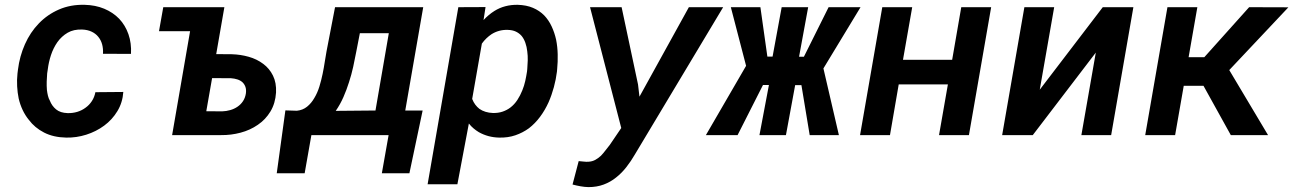

<svg xmlns="http://www.w3.org/2000/svg" viewBox="-20 -558 5341 793"><path d="M259.3 -90.8Q229 -91.8 211.7 -106.2Q194.3 -120.6 186 -142.1Q180.7 -151.4 178 -162.6Q175.3 -173.8 173.8 -186Q172.4 -203.1 172.9 -220.9Q173.3 -238.8 174.8 -254.9L177.2 -270.5Q180.7 -300.3 190.4 -330.1Q200.2 -359.9 217.3 -384.3Q234.4 -408.2 259.5 -422.9Q284.7 -437.5 319.8 -436Q341.8 -435.1 358.4 -427.2Q375 -419.4 385.7 -406.2Q397 -392.6 401.9 -374.5Q406.7 -356.4 405.3 -335.9L521 -335.4Q523.4 -379.9 510.5 -416.7Q497.6 -453.6 472.2 -480.5Q446.8 -506.8 410.4 -522Q374 -537.1 329.6 -538.1Q271.5 -539.6 223.6 -518.8Q175.8 -498 140.6 -461.4Q105 -424.8 83 -375.2Q61 -325.7 54.2 -270.5L52.2 -254.4Q49.3 -227.5 50.8 -201.4Q52.2 -175.3 57.1 -151.4Q63 -126 73.5 -103.8Q84 -81.5 99.1 -63Q123.5 -30.3 162.1 -10.5Q200.7 9.3 253.4 10.3Q295.4 11.2 336.2 -1.7Q377 -14.6 410.2 -39.1Q443.4 -63.5 464.8 -98.9Q486.3 -134.3 489.3 -178.2L374 -177.2Q370.1 -156.7 359.4 -140.4Q348.6 -124 333.5 -113.3Q317.9 -101.6 298.8 -95.9Q279.8 -90.3 259.3 -90.8Z M654.3 -528.3 636.7 -429.2H765.1L690.9 0H893.6Q934.1 0.5 973.6 -10Q1013.2 -20.5 1044.9 -42.5Q1076.7 -64 1096.9 -97.4Q1117.2 -130.9 1120.1 -175.8Q1122.1 -216.3 1107.4 -245.8Q1092.8 -275.4 1066.9 -294.4Q1041 -314 1007.1 -323.5Q973.1 -333 937.5 -334L873 -334.5L906.7 -528.3ZM856 -235.4 934.1 -234.9Q948.2 -233.9 960.4 -230Q972.7 -226.1 981.4 -218.3Q989.7 -210.4 993.7 -199Q997.6 -187.5 995.6 -172.4Q992.7 -153.8 983.6 -140.1Q974.6 -126.5 960.9 -117.2Q947.3 -107.9 930.9 -103.3Q914.6 -98.6 897.5 -98.1L832 -98.6Z M1206.1 -100.6 1158.7 -102.1 1123 157.7H1238.3L1266.1 0H1585L1557.1 157.7H1670.9L1725.6 -101.6H1653.8L1728 -528.3H1363.8L1328.6 -345.7Q1325.2 -327.6 1321.5 -303.5Q1317.9 -279.3 1312.5 -252.9Q1307.1 -226.6 1299.1 -200.4Q1291 -174.3 1278.3 -153.3Q1266.1 -131.8 1248.3 -117.4Q1230.5 -103 1206.1 -100.6ZM1451.7 -345.7 1466.3 -420.9H1585.9L1530.8 -101.6L1366.7 -100.1Q1385.3 -127 1398.4 -157Q1411.6 -187 1421.4 -218.3Q1431.6 -249.5 1438.7 -281.7Q1445.8 -314 1451.7 -345.7Z M2280.3 -262.2 2281.2 -272.9Q2284.2 -302.7 2283.4 -333.7Q2282.7 -364.7 2276.9 -394Q2270.5 -422.9 2258.5 -448.7Q2246.6 -474.6 2227.5 -494.6Q2208 -514.2 2181.2 -525.6Q2154.3 -537.1 2118.2 -538.1Q2091.3 -538.6 2067.1 -532.2Q2043 -525.9 2022 -512.7Q2010.3 -505.4 1998.8 -495.8Q1987.3 -486.3 1977.1 -475.1L1985.4 -528.8L1873 -528.3L1746.1 203.1H1869.1L1916.5 -47.9Q1925.3 -36.6 1935.8 -27.8Q1946.3 -19 1957.5 -12.2Q1976.6 -1.5 1997.6 4.2Q2018.6 9.8 2041.5 10.3Q2078.1 11.2 2108.6 0.7Q2139.2 -9.8 2164.6 -28.3Q2190.4 -48.3 2210.7 -75.7Q2231 -103 2245.6 -135.3Q2258.8 -165.5 2267.6 -198Q2276.4 -230.5 2280.3 -262.2ZM2157.7 -272.9 2156.7 -262.7Q2153.8 -243.7 2149.4 -223.6Q2145 -203.6 2137.2 -184.6Q2128.9 -163.6 2116.7 -145Q2104.5 -126.5 2087.9 -113.8Q2073.7 -103 2055.7 -96.9Q2037.6 -90.8 2016.1 -91.3Q1999.5 -91.8 1985.4 -96.2Q1971.2 -100.6 1960 -108.4Q1950.7 -115.7 1943.1 -125.7Q1935.5 -135.7 1930.2 -149.4L1970.2 -377.9Q1979 -390.1 1989 -399.7Q1999 -409.2 2009.8 -416.5Q2024.4 -425.8 2041 -430.4Q2057.6 -435.1 2076.7 -434.6Q2096.7 -434.1 2110.6 -427.5Q2124.5 -420.9 2134.3 -409.7Q2144 -397.9 2149.9 -381.1Q2155.8 -364.3 2157.7 -345.7Q2160.2 -327.6 2159.7 -308.6Q2159.2 -289.6 2157.7 -272.9Z M2615.2 -209 2547.4 -528.3H2417L2545.9 -29.3L2498.5 40.5Q2489.7 51.3 2480.7 63.2Q2471.7 75.2 2461.9 85.4Q2451.2 95.2 2439 102.1Q2426.8 108.9 2411.6 109.9Q2401.9 110.8 2391.1 109.4Q2380.4 107.9 2370.1 107.4L2344.7 204.1Q2361.3 208.5 2377.7 211.4Q2394 214.4 2410.6 214.8Q2444.8 214.8 2473.1 204.3Q2501.5 193.8 2524.9 174.8Q2547.9 156.7 2567.1 132.1Q2586.4 107.4 2602.1 80.1L2966.8 -528.3H2825.2L2621.1 -158.7Z M3290 -206.5 3324.2 0H3444.8L3380.9 -275.4L3534.2 -528.3H3402.3L3300.3 -323.7H3280.3L3317.9 -528.3H3208.5L3170.9 -324.2H3149.4L3120.6 -528.3H2998.5L3061.5 -286.1L2895.5 0H3026.4L3131.3 -207H3155.8L3116.7 0H3226.1L3264.2 -206.5Z M3981.9 0 4073.7 -528.3H3950.2L3912.6 -311H3709.5L3747.6 -528.3H3624L3532.2 0H3655.8L3691.9 -209.5H3895L3858.4 0Z M4534.7 -528.3 4274.4 -187.5 4334 -528.3H4210.9L4119.1 0H4245.6L4505.9 -340.8L4446.3 0H4569.3L4661.1 -528.3Z M4950.7 -203.6 5063.5 0H5217.3L5057.1 -268.6L5301.3 -527.8L5139.2 -528.3L4954.1 -321.8H4889.2L4925.3 -528.3H4801.8L4710 0H4833.5L4869.1 -203.6Z"/></svg>

Font: Roboto Mono SemiBold
Style: Italic
Weight: 600
Italic angle: -10°
Monospace: yes
Designer: Google
Version: Version 3.000